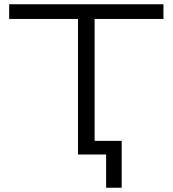

<svg xmlns="http://www.w3.org/2000/svg" viewBox="-20 -725 810 901"><path d="M478 156V0H346V-636H23V-705H747V-636H424V-64H551V156Z"/></svg>

Font: Nunito Sans 7pt Expanded Light
Style: Regular
Weight: 300
Width: 7
Designer: Vernon Adams
Foundry: Vernon Adams
Version: Version 3.101;gftools[0.9.27]